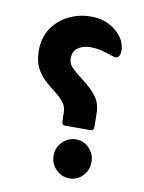

<svg xmlns="http://www.w3.org/2000/svg" viewBox="-70 -616 510 679"><g transform="rotate(10 184.5 -276.5)"><path d="M269 -169H179Q167 -169 167 -181L166 -217Q165 -238 152 -253Q139 -268 120.5 -282Q102 -296 84 -312.5Q66 -329 53.5 -353.5Q41 -378 41 -415Q41 -459 62 -492.5Q83 -526 120.5 -545.5Q158 -565 204 -565Q240 -565 268 -550.5Q296 -536 313 -512.5Q330 -489 329 -461Q327 -438 313 -438Q306 -438 293 -443Q273 -450 255.5 -454Q238 -458 216 -458Q192 -457 174.5 -445Q157 -433 157 -407Q157 -386 176 -369Q195 -352 219 -334Q243 -316 262 -291.5Q281 -267 281 -231L282 -181Q282 -169 269 -169ZM226 -128Q254 -128 273.5 -107.5Q293 -87 293 -58Q293 -29 273.5 -8.5Q254 12 226 12Q198 12 177.5 -8.5Q157 -29 157 -58Q157 -87 177.5 -107.5Q198 -128 226 -128Z"/></g></svg>

Font: Zain ExtraBold
Style: Regular
Weight: 800
Designer: Zain,Boutros
Foundry: Mobile Telecommunications Company (Zain), 2024
Version: Version 1.50; ttfautohint (v1.8.4)